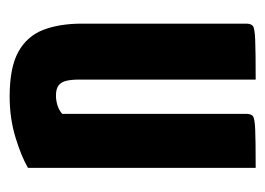

<svg xmlns="http://www.w3.org/2000/svg" viewBox="-96 -444 550 398"><g transform="rotate(90 179.0 -245.0)"><path d="M180 10Q120 10 87.5 -8Q55 -26 42 -59.5Q29 -93 29 -140V-480Q29 -490 33.5 -494Q38 -498 62.5 -499Q87 -500 145 -500V-133Q145 -118 147.5 -107.5Q150 -97 157 -91.5Q164 -86 178 -86Q188 -86 198 -89Q208 -92 216 -99V-480Q216 -490 220.5 -494Q225 -498 248 -499Q271 -500 328 -500V-28Q304 -14 264.5 -2Q225 10 180 10Z"/></g></svg>

Font: Yanone Kaffeesatz
Style: Bold
Weight: 700
Designer: Yanone (Cyrillic: Daniel Pouzeot, Huerta Tipografica, and Cyreal)
Foundry: Yanone
Version: Version 2.003